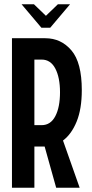

<svg xmlns="http://www.w3.org/2000/svg" viewBox="-20 -879 433 899"><path d="M36 -700H192Q266 -700 314.5 -643Q363 -586 363 -457Q363 -369 339 -310Q315 -251 275 -221L353 0H243L189 -193H141V0H36ZM175 -600H141V-293H175Q217 -293 239 -335Q261 -377 261 -447Q261 -516 239 -558Q217 -600 175 -600ZM81 -859H139L195 -805L251 -859H308L215 -749H174Z"/></svg>

Font: Piscolabis
Style: Regular
Weight: 400
Designer: Ariel Martín Pérez
Foundry: Tunera Type Foundry
Version: Version 1.000